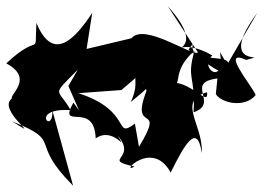

<svg xmlns="http://www.w3.org/2000/svg" viewBox="-168 -469 840 612"><g transform="rotate(-90 252.0 -163.0)"><path d="M258 105C230 122 212 196 255 232C287 219 405 117 367 202C393 292 330 99 517 237L333 130C400 196 344 12 419 32L400 18C324 112 282 187 392 118C278 137 344 47 381 94C440 -5 383 -56 394 39C410 -86 379 95 538 -48L391 48C376 32 487 -123 436 -164L402 -307L517 -289C437 -342 355 -413 485 -467C367 -473 461 -451 356 -563C308 -473 256 -554 244 -545C207 -596 102 -435 171 -544C104 -377 112 -496 -34 -350L206 -416C124 -413 215 -492 207 -358C280 -398 247 -423 336 -335L284 -365L206 -331L231 -349C138 -401 240 -282 117 -278C157 -220 67 -175 125 -207C49 -144 51 -262 27 -154C0 -204 117 -98 8 -39C95 4 170 46 70 60C160 66 236 -21 264 77C212 83 309 21 293 -49C273 12 323 -48 396 37C303 10 319 41 200 34C229 118 294 3 308 110ZM164 -153C112 -222 204 -158 261 -333L271 -196L394 -52C294 -207 330 -122 233 -166C316 -63 278 -128 296 -125L269 -116C125 -171 237 -51 90 -140Z"/></g></svg>

Font: Asimov Silicon
Style: Regular
Weight: 400
Designer: Google
Version: Version 2.000980; 2014